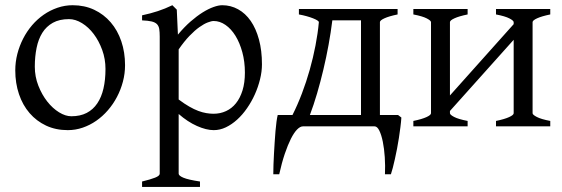

<svg xmlns="http://www.w3.org/2000/svg" viewBox="-20 -489 2176 743"><path d="M388.2 -222.2Q388.2 -260.7 375.5 -295.7Q362.8 -330.6 342.8 -357.2Q322.8 -383.8 297.4 -399.4Q272 -415 247.1 -415Q210 -415 184.6 -400.9Q159.2 -386.7 143.8 -362.1Q128.4 -337.4 121.6 -303.7Q114.7 -270 114.7 -231Q114.7 -192.4 128.4 -157.5Q142.1 -122.6 162.8 -96.2Q183.6 -69.8 208.5 -54.4Q233.4 -39.1 255.9 -39.1Q290.5 -39.1 315.4 -52Q340.3 -64.9 356.4 -88.9Q372.6 -112.8 380.4 -146.5Q388.2 -180.2 388.2 -222.2ZM463.9 -236.8Q463.9 -204.1 455.6 -172.9Q447.3 -141.6 432.6 -113.8Q418 -85.9 397.5 -62.3Q377 -38.6 352.3 -21.5Q327.6 -4.4 299.8 5.1Q272 14.6 242.2 14.6Q195.8 14.6 158.4 -2.9Q121.1 -20.5 94.5 -51.3Q67.9 -82 53.5 -124.5Q39.1 -167 39.1 -216.8Q39.1 -249 47.1 -280.3Q55.2 -311.5 69.6 -339.6Q84 -367.7 104.2 -391.4Q124.5 -415 149.2 -432.1Q173.8 -449.2 202.4 -459Q231 -468.8 261.2 -468.8Q307.1 -468.8 344.5 -451.2Q381.8 -433.6 408.4 -402.6Q435.1 -371.6 449.5 -329.1Q463.9 -286.6 463.9 -236.8Z M927.7 -208Q927.7 -250.5 917.7 -287.1Q907.7 -323.7 891.1 -350.6Q874.5 -377.4 852.5 -392.6Q830.6 -407.7 807.1 -407.7Q798.3 -407.7 784.2 -402.3Q770 -397 752 -384.3Q733.9 -371.6 713.4 -350.3Q692.9 -329.1 671.4 -297.9V-104Q693.4 -87.4 712.2 -76.7Q731 -65.9 747.3 -59.8Q763.7 -53.7 778.3 -51.3Q793 -48.8 806.2 -48.8Q832.5 -48.8 854.7 -59.1Q877 -69.3 893.1 -89.4Q909.2 -109.4 918.5 -139.2Q927.7 -168.9 927.7 -208ZM993.7 -240.2Q993.7 -211.9 986.3 -182.1Q979 -152.3 966.3 -124Q953.6 -95.7 936 -70.3Q918.5 -44.9 897.7 -26.1Q877 -7.3 854 3.7Q831.1 14.6 807.1 14.6Q778.3 14.6 742.2 -1.5Q706.1 -17.6 671.4 -47.9V183.1Q671.4 190.9 689.7 198.7Q708 206.5 753.9 213.4V234.4H529.8V213.4Q562 205.6 580.1 198.5Q598.1 191.4 598.1 183.1V-347.2Q598.1 -365.2 596.2 -377Q594.2 -388.7 587.2 -395.8Q580.1 -402.8 566.7 -406Q553.2 -409.2 529.8 -410.2V-429.7Q546.4 -433.1 561.5 -437.3Q576.7 -441.4 590.8 -446Q605 -450.7 618.9 -456.3Q632.8 -461.9 647 -468.8L664.1 -451.7L668.5 -355Q692.9 -384.3 717.5 -405.8Q742.2 -427.2 764.6 -441.2Q787.1 -455.1 806.4 -461.9Q825.7 -468.8 839.8 -468.8Q873 -468.8 901.4 -453.1Q929.7 -437.5 950.2 -408Q970.7 -378.4 982.2 -335.9Q993.7 -293.5 993.7 -240.2Z M1520.5 -43.9 1533.2 -34.2Q1532.2 -17.1 1529.5 3.2Q1526.9 23.4 1523.7 44.7Q1520.5 65.9 1516.4 86.9Q1512.2 107.9 1508.1 126.7Q1503.9 145.5 1500 160.6Q1496.1 175.8 1492.7 185.5H1469.7Q1471.2 152.3 1469 119.1Q1466.8 85.9 1461.4 59.6Q1456.1 33.2 1448 16.6Q1439.9 0 1429.7 0H1152.3Q1141.6 0 1129.6 12.2Q1117.7 24.4 1105.7 48.1Q1093.8 71.8 1082 106.4Q1070.3 141.1 1060.5 185.5H1037.6Q1037.6 168.9 1038.3 148.2Q1039.1 127.4 1040.3 105.2Q1041.5 83 1043 60.5Q1044.4 38.1 1046.1 18.1Q1047.9 -2 1050 -18.1Q1052.2 -34.2 1054.7 -43.9H1111.8Q1131.3 -82.5 1148.4 -127.4Q1165.5 -172.4 1178.7 -219.2Q1191.9 -266.1 1200.9 -313Q1210 -359.9 1213.9 -403.3Q1213.9 -406.2 1207.8 -410.2Q1201.7 -414.1 1191.2 -418.2Q1180.7 -422.4 1166.7 -426.3Q1152.8 -430.2 1136.7 -433.1V-454.1H1518.6V-433.1Q1485.4 -426.3 1467.8 -418.2Q1450.2 -410.2 1450.2 -403.3V-43.9ZM1179.2 -43.9H1377V-410.2H1266.1Q1260.3 -363.8 1251.5 -315.4Q1242.7 -267.1 1231.4 -219.7Q1220.2 -172.4 1207 -127.4Q1193.8 -82.5 1179.2 -43.9Z M1899.4 0V-21Q1932.6 -27.8 1950.2 -35.9Q1967.8 -43.9 1967.8 -50.8V-335L1721.2 -59.6V-50.8Q1721.2 -44.9 1737.5 -36.4Q1753.9 -27.8 1789.6 -21V0H1579.6V-21Q1612.8 -27.8 1630.4 -35.9Q1647.9 -43.9 1647.9 -50.8V-403.3Q1647.9 -409.2 1631.6 -417.7Q1615.2 -426.3 1579.6 -433.1V-454.1H1789.6V-433.1Q1756.3 -426.3 1738.8 -418.2Q1721.2 -410.2 1721.2 -403.3V-119.6L1967.8 -395.5V-403.3Q1967.8 -409.2 1951.4 -417.7Q1935.1 -426.3 1899.4 -433.1V-454.1H2109.4V-433.1Q2076.2 -426.3 2058.6 -418.2Q2041 -410.2 2041 -403.3V-50.8Q2041 -44.9 2057.4 -36.4Q2073.7 -27.8 2109.4 -21V0Z"/></svg>

Font: Gentium Plus CyrE
Style: Regular
Weight: 400
Designer: J. Victor Gaultney, Annie Olsen, Iska Routamaa, Becca Hirsbrunner
Foundry: SIL International
Version: Version 5.000